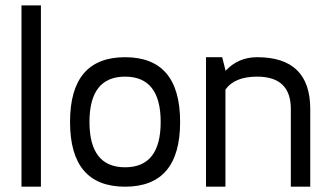

<svg xmlns="http://www.w3.org/2000/svg" viewBox="-20 -704 1239 724"><path d="M134.3 -683.6V0H61V-683.6Z M244.1 -244.1Q244.1 -488.3 451.7 -488.3Q659.2 -488.3 659.2 -244.1Q659.2 0 451.7 0Q244.1 0 244.1 -244.1ZM585.9 -244.1Q585.9 -415 451.7 -415Q317.4 -415 317.4 -244.1Q317.4 -73.2 451.7 -73.2Q585.9 -73.2 585.9 -244.1Z M949.7 -488.3Q1149.9 -488.3 1149.9 -293V0H1076.7V-293Q1076.7 -415 949.7 -415Q864.3 -415 830.1 -366.2V0H756.8V-488.3H817.9L830.1 -439.5V-436.5Q877.9 -488.3 949.7 -488.3Z"/></svg>

Font: Sanitrixie
Style: Regular
Weight: 400
Designer: Jayvee D. Enaguas (Grand Chaos)
Version: Version 1.1 - 6/9/2013